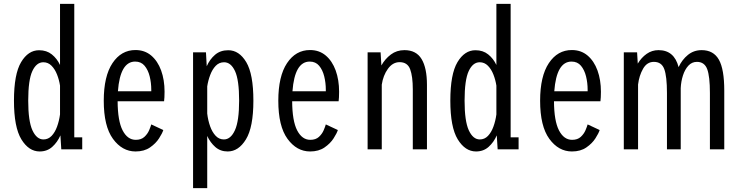

<svg xmlns="http://www.w3.org/2000/svg" viewBox="-20 -770 3790 990"><path d="M184.5 11Q128.5 11 90.2 -51.5Q52 -114 52 -251Q52 -388 88.8 -449.5Q125.5 -511 181.5 -511Q220.5 -511 247.2 -489.5Q274 -468 289.5 -435V-750H363V-62H404V0H296L291.5 -72Q276 -36.5 249.5 -12.8Q223 11 184.5 11ZM125.5 -251Q125.5 -145.5 147.2 -98.2Q169 -51 204 -51Q228.5 -51 246 -69.2Q263.5 -87.5 274.2 -117Q285 -146.5 289.5 -180V-328.5Q285 -358 274.2 -385.5Q263.5 -413 245.8 -431Q228 -449 203.5 -449Q168 -449 146.8 -403.5Q125.5 -358 125.5 -251Z M679 11Q610 11 562.5 -54Q515 -119 515 -250.5Q515 -377 560 -444.5Q605 -512 678.5 -512Q726 -512 759.5 -483.8Q793 -455.5 810.8 -406.8Q828.5 -358 828.5 -297Q828.5 -280.5 827.8 -268.5Q827 -256.5 826 -248H586.5Q587 -146.5 612.2 -97.8Q637.5 -49 680 -49Q708 -49 724.5 -64.2Q741 -79.5 749 -98.5Q757 -117.5 760 -128.5L822 -99.5Q817 -83 800.2 -56.8Q783.5 -30.5 753.5 -9.8Q723.5 11 679 11ZM677 -452.5Q599.5 -452.5 588 -299.5H760V-307Q760 -343 751.8 -376.2Q743.5 -409.5 725.5 -431Q707.5 -452.5 677 -452.5Z M975.5 200V-500H1042L1046 -428.5Q1061.5 -464 1088.8 -487.5Q1116 -511 1157 -511Q1213 -511 1249.8 -449.5Q1286.5 -388 1286.5 -251Q1286.5 -114 1248.2 -51.5Q1210 11 1154 11Q1116.5 11 1090.2 -12Q1064 -35 1048.5 -69V200ZM1135.5 -449Q1110 -449 1092.2 -430.5Q1074.5 -412 1063.8 -383.2Q1053 -354.5 1048.5 -324.5V-184.5Q1052.5 -150 1063.2 -119.5Q1074 -89 1091.8 -70Q1109.5 -51 1134.5 -51Q1169.5 -51 1191.2 -98.2Q1213 -145.5 1213 -251Q1213 -358 1191.8 -403.5Q1170.5 -449 1135.5 -449Z M1579 11Q1510 11 1462.5 -54Q1415 -119 1415 -250.5Q1415 -377 1460 -444.5Q1505 -512 1578.5 -512Q1626 -512 1659.5 -483.8Q1693 -455.5 1710.8 -406.8Q1728.5 -358 1728.5 -297Q1728.5 -280.5 1727.8 -268.5Q1727 -256.5 1726 -248H1486.5Q1487 -146.5 1512.2 -97.8Q1537.5 -49 1580 -49Q1608 -49 1624.5 -64.2Q1641 -79.5 1649 -98.5Q1657 -117.5 1660 -128.5L1722 -99.5Q1717 -83 1700.2 -56.8Q1683.5 -30.5 1653.5 -9.8Q1623.5 11 1579 11ZM1577 -452.5Q1499.5 -452.5 1488 -299.5H1660V-307Q1660 -343 1651.8 -376.2Q1643.5 -409.5 1625.5 -431Q1607.5 -452.5 1577 -452.5Z M1875.5 0V-500H1942.5L1946.5 -432.5Q1965.5 -466.5 1995.5 -489Q2025.5 -511.5 2065.5 -511.5Q2126 -511.5 2153.8 -465.5Q2181.5 -419.5 2181.5 -332.5V0H2108.5V-309Q2108.5 -376.5 2094.8 -413Q2081 -449.5 2040.5 -449.5Q2005 -449.5 1980.2 -415.2Q1955.5 -381 1948.5 -333.5V0Z M2434.5 11Q2378.5 11 2340.2 -51.5Q2302 -114 2302 -251Q2302 -388 2338.8 -449.5Q2375.5 -511 2431.5 -511Q2470.5 -511 2497.2 -489.5Q2524 -468 2539.5 -435V-750H2613V-62H2654V0H2546L2541.5 -72Q2526 -36.5 2499.5 -12.8Q2473 11 2434.5 11ZM2375.5 -251Q2375.5 -145.5 2397.2 -98.2Q2419 -51 2454 -51Q2478.5 -51 2496 -69.2Q2513.5 -87.5 2524.2 -117Q2535 -146.5 2539.5 -180V-328.5Q2535 -358 2524.2 -385.5Q2513.5 -413 2495.8 -431Q2478 -449 2453.5 -449Q2418 -449 2396.8 -403.5Q2375.5 -358 2375.5 -251Z M2929 11Q2860 11 2812.5 -54Q2765 -119 2765 -250.5Q2765 -377 2810 -444.5Q2855 -512 2928.5 -512Q2976 -512 3009.5 -483.8Q3043 -455.5 3060.8 -406.8Q3078.5 -358 3078.5 -297Q3078.5 -280.5 3077.8 -268.5Q3077 -256.5 3076 -248H2836.5Q2837 -146.5 2862.2 -97.8Q2887.5 -49 2930 -49Q2958 -49 2974.5 -64.2Q2991 -79.5 2999 -98.5Q3007 -117.5 3010 -128.5L3072 -99.5Q3067 -83 3050.2 -56.8Q3033.5 -30.5 3003.5 -9.8Q2973.5 11 2929 11ZM2927 -452.5Q2849.5 -452.5 2838 -299.5H3010V-307Q3010 -343 3001.8 -376.2Q2993.5 -409.5 2975.5 -431Q2957.5 -452.5 2927 -452.5Z M3196.5 0V-500H3265L3268.5 -442Q3287 -473 3314.2 -492.2Q3341.5 -511.5 3375.5 -511.5Q3456.5 -511.5 3479 -424Q3497 -462.5 3527.2 -487Q3557.5 -511.5 3598 -511.5Q3659 -511.5 3686.8 -462.2Q3714.5 -413 3714.5 -303V0H3640.5V-290.5Q3640.5 -376 3626.5 -413.5Q3612.5 -451 3573.5 -451Q3547.5 -451 3529.5 -431.5Q3511.5 -412 3501.5 -381Q3491.5 -350 3490 -315.5V0H3419V-290.5Q3419 -376 3405.2 -413.5Q3391.5 -451 3351.5 -451Q3316 -451 3295.8 -415.5Q3275.5 -380 3270 -334V0Z"/></svg>

Font: Trispace Condensed Light
Style: Regular
Weight: 300
Width: 3
Designer: Tyler Finck
Foundry: Etcetera Type Company
Version: Version 1.210; ttfautohint (v1.8.3)